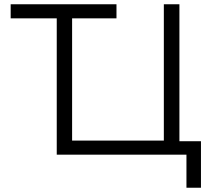

<svg xmlns="http://www.w3.org/2000/svg" viewBox="-20 -725 997 900"><path d="M854 155V0H246V-639H30V-705H526V-639H318V-66H748V-705H821V-63H922V155Z"/></svg>

Font: Nunito Sans 6pt Light
Style: Regular
Weight: 300
Version: Version 3.101;gftools[0.9.27]